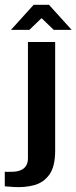

<svg xmlns="http://www.w3.org/2000/svg" viewBox="-80 -671 320 804"><path d="M-23 112Q-29 111 -42.5 110.5Q-56 110 -60 109V48Q-52 49 -40 48.5Q-28 48 -21 48Q7 46 22 32Q37 18 37 -7V-495H151V-40Q151 27 126.5 60.5Q102 94 62.5 104.5Q23 115 -23 112ZM-34 -546 61 -651H125L220 -546H145L94 -595L43 -546Z"/></svg>

Font: Alumni Sans
Style: Bold
Weight: 700
Designer: Robert E. Leuschke
Foundry: Robert E. Leuschke
Version: Version 1.018